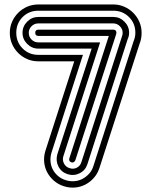

<svg xmlns="http://www.w3.org/2000/svg" viewBox="-20 -714 679 861"><path d="M152 -439Q125 -439 102 -449Q79 -459 61.5 -476.5Q44 -494 34 -517Q24 -540 24 -567Q24 -593 34 -616Q44 -639 61.5 -656.5Q79 -674 102 -684Q125 -694 152 -694H488Q514 -694 537 -684Q560 -674 577.5 -656.5Q595 -639 605 -616Q615 -593 615 -567Q615 -540 606 -518L426 39Q418 64 401.5 83Q385 102 363 113.5Q341 125 316 127Q291 129 266 121Q241 113 222 96.5Q203 80 191.5 58.5Q180 37 178 11.5Q176 -14 184 -39L313 -439ZM352 -468 211 -30Q205 -10 206.5 9.5Q208 29 216.5 45.5Q225 62 240 75Q255 88 275 94Q294 100 313.5 98.5Q333 97 350 88Q367 79 380 64.5Q393 50 399 30L579 -529Q587 -548 587 -567Q587 -609 558.5 -637.5Q530 -666 488 -666H152Q110 -666 81.5 -637.5Q53 -609 53 -567Q53 -525 81.5 -496.5Q110 -468 152 -468ZM152 -496Q123 -496 102 -517Q81 -538 81 -567Q81 -596 102 -617Q123 -638 152 -638H488Q517 -638 538 -617Q559 -596 559 -567Q559 -552 553 -540L372 22Q363 50 337 63Q311 76 283 67Q255 58 242 32.5Q229 7 237 -22L391 -496ZM429 -524 264 -13Q259 4 267 19.5Q275 35 292 40Q309 46 324.5 38Q340 30 345 13L527 -551Q530 -558 530 -567Q530 -584 517.5 -596.5Q505 -609 488 -609H152Q134 -609 121.5 -596.5Q109 -584 109 -567Q109 -549 121.5 -536.5Q134 -524 152 -524ZM152 -553Q138 -553 138 -567Q138 -581 152 -581H488Q502 -581 502 -567Q502 -563 501 -561L318 4Q316 10 311 13Q306 16 300 14Q287 9 291 -4L468 -553Z"/></svg>

Font: Zschusch
Style: Regular
Weight: 400
Designer: Peter Wiegel
Foundry: Peter Wiegel